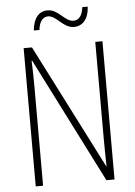

<svg xmlns="http://www.w3.org/2000/svg" viewBox="-60 -943 694 988"><g transform="rotate(-5 287.5 -449.0)"><path d="M144 -800H173C178 -847 199 -866 223 -866C267 -866 295 -800 352 -800C395 -800 428 -833 431 -898H403C398 -853 379 -832 352 -832C307 -832 280 -897 223 -897C179 -897 150 -864 144 -800ZM491 0V-714H454V-211C454 -174 455 -120 456 -72H454L127 -714H84V0H122V-512C122 -566 121 -606 119 -646H122L449 0Z"/></g></svg>

Font: Noto Sans Devanagari UI Condensed ExtraLight
Style: Regular
Weight: 200
Width: 3
Designer: Jelle Bosma - Monotype Design Team
Foundry: Monotype Imaging Inc.
Version: Version 2.004